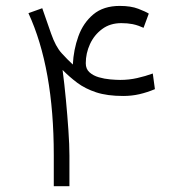

<svg xmlns="http://www.w3.org/2000/svg" viewBox="-20 -639 623 659"><path d="M125 -610.8 155.3 -523.9Q170.9 -479 191.7 -456.3Q212.4 -433.6 230 -417.5Q232.4 -468.3 249 -514.4Q265.6 -560.5 300.3 -589.6Q335 -618.7 391.1 -618.7Q429.2 -618.7 454.6 -608.9Q480 -599.1 490.7 -592.3L472.7 -543.5Q465.3 -546.9 456.1 -550.3Q446.8 -553.7 435.1 -556.2Q417.5 -559.6 396.5 -559.6Q357.9 -559.6 330.6 -539.3Q303.2 -519 288.8 -487.5Q274.4 -456.1 274.4 -421.9Q274.4 -402.3 287.1 -390.9Q299.8 -379.4 319.1 -373.8Q338.4 -368.2 358.4 -366.5Q378.4 -364.7 392.6 -364.7Q422.9 -364.7 450.9 -371.1Q479 -377.4 504.4 -386.7L511.7 -333Q484.9 -321.8 458.5 -315.7Q432.1 -309.6 402.8 -309.6Q348.1 -309.6 310.3 -322Q272.5 -334.5 245.4 -354.7Q218.3 -375 194.8 -398.9Q201.2 -350.1 206.3 -295.9Q211.4 -241.7 214.8 -191.7Q218.3 -141.6 218.3 -105V0H164.6V-106.4Q164.6 -405.3 77.6 -593.8Z"/></svg>

Font: Vazir Thin UI
Style: Thin-UI
Weight: 100
Designer: Saber Rastikerdar
Foundry: Saber Rastikerdar
Version: Version 30.0.0